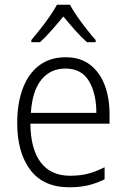

<svg xmlns="http://www.w3.org/2000/svg" viewBox="-20 -785 536 815"><path d="M259 -542Q321 -542 362.5 -510Q404 -478 424.5 -423.5Q445 -369 445 -300V-260H109Q110 -152 153 -95.5Q196 -39 278 -39Q319 -39 352.5 -47.5Q386 -56 424 -75V-24Q390 -7 354.5 1.5Q319 10 275 10Q164 10 108.5 -64Q53 -138 53 -263Q53 -346 76.5 -409Q100 -472 146 -507Q192 -542 259 -542ZM258 -494Q194 -494 155.5 -446.5Q117 -399 111 -306H389Q389 -388 357.5 -441Q326 -494 258 -494ZM277 -765Q289 -742 308.5 -714Q328 -686 349 -659.5Q370 -633 386 -615V-606H349Q324 -628 298 -657.5Q272 -687 249 -715Q226 -687 200 -657.5Q174 -628 150 -606H113V-615Q130 -635 151 -661.5Q172 -688 191 -715.5Q210 -743 222 -765Z"/></svg>

Font: Noto Sans Tamil SemiCondensed Light
Style: Regular
Weight: 300
Width: 4
Designer: Jelle Bosma - Monotype Design Team
Foundry: Monotype Imaging Inc.
Version: Version 2.004; ttfautohint (v1.8.4.7-5d5b)